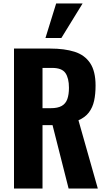

<svg xmlns="http://www.w3.org/2000/svg" viewBox="-20 -1091 623 1111"><path d="M61 0V-810H271Q353 -810 411.5 -791.5Q470 -773 501.5 -726Q533 -679 533 -596Q533 -546 524.5 -507.5Q516 -469 494.5 -440.5Q473 -412 434 -395L546 0H377L284 -367H226V0ZM226 -465H274Q314 -465 337 -478Q360 -491 369.5 -517.5Q379 -544 379 -583Q379 -639 358.5 -668.5Q338 -698 282 -698H226ZM243 -871 305 -1071H458L335 -871Z"/></svg>

Font: Oswald SemiBold
Style: Regular
Weight: 600
Designer: Vernon Adams
Foundry: Vernon Adams
Version: Version 4.103;gftools[0.9.33.dev8+g029e19f]